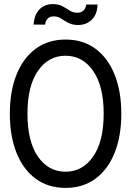

<svg xmlns="http://www.w3.org/2000/svg" viewBox="-20 -905 640 937"><path d="M300 12Q215 12 154 -33Q93 -78 60.5 -159.5Q28 -241 28 -350Q28 -459 60.5 -540.5Q93 -622 154 -667Q215 -712 300 -712Q385 -712 446 -667Q507 -622 539.5 -540.5Q572 -459 572 -350Q572 -241 539.5 -159.5Q507 -78 446 -33Q385 12 300 12ZM300 -67Q383 -67 434.5 -141Q486 -215 486 -350Q486 -485 434.5 -559Q383 -633 300 -633Q216 -633 165 -559Q114 -485 114 -350Q114 -215 165 -141Q216 -67 300 -67ZM361 -783Q333 -783 313.5 -793.5Q294 -804 278 -814.5Q262 -825 242 -825Q206 -825 200 -785H144Q147 -833 172.5 -859Q198 -885 238 -885Q266 -885 285 -874.5Q304 -864 320 -853.5Q336 -843 357 -843Q395 -843 401 -883H456Q455 -836 428.5 -809.5Q402 -783 361 -783Z"/></svg>

Font: DM Mono
Style: Regular
Weight: 400
Designer: Colophon Foundry
Foundry: Colophon Foundry
Version: Version 1.000; ttfautohint (v1.8.2.53-6de2)